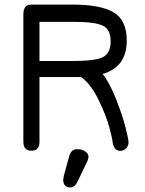

<svg xmlns="http://www.w3.org/2000/svg" viewBox="-20 -651 635 838"><path d="M320.3 137.7Q307.6 167 287.1 167Q255.9 167 255.9 132.8Q255.9 132.8 258.8 115.2L282.2 30.3Q291 0 316.4 0Q338.9 0 352.5 10.3Q366.2 20.5 366.2 31.7Q366.2 43 359.4 56.6ZM427.7 -328.1Q458 -291 486.3 -219.2Q514.6 -147.5 527.8 -95.2Q541 -43 541 -29.3Q541 -15.6 531.2 -3.9Q519.5 7.8 503.9 7.3Q488.3 6.8 480.5 -4.9Q472.7 -17.6 471.2 -33.2Q469.7 -48.8 456.5 -97.7Q443.4 -146.5 409.7 -215.8Q376 -285.2 334 -314.5H152.3V-32.2Q152.3 6.8 117.2 6.8Q82 6.8 82 -32.2V-587.9Q82 -630.9 115.2 -630.9H298.8Q418 -630.9 475.6 -597.2Q533.2 -563.5 533.2 -473.6Q533.2 -358.4 427.7 -328.1ZM152.3 -555.7V-384.8H298.8Q394.5 -384.8 428.7 -401.4Q462.9 -418 462.9 -470.7Q462.9 -523.4 427.7 -539.6Q392.6 -555.7 298.8 -555.7Z"/></svg>

Font: Jura
Style: DemiBold
Weight: 600
Version: Version 2.5